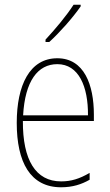

<svg xmlns="http://www.w3.org/2000/svg" viewBox="-20 -784 468 814"><path d="M322 -757V-764H292C260 -715 218 -665 173 -616V-606H189C232 -645 289 -709 322 -757ZM223 -537C106 -537 51 -423 51 -263C51 -97 108 10 239 10C287 10 325 -2 360 -22V-51C317 -26 282 -15 239 -15C131 -15 76 -106 77 -271H378V-298C378 -424 337 -537 223 -537ZM223 -512C314 -512 354 -417 353 -295H78C86 -440 140 -512 223 -512Z"/></svg>

Font: Noto Sans Thai Looped Condensed Thin
Style: Regular
Weight: 100
Width: 3
Designer: Sasikarn Vongin, Ben Mitchell
Foundry: The Fontpad Ltd
Version: Version 1.001